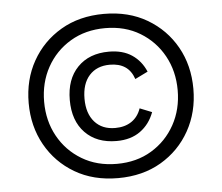

<svg xmlns="http://www.w3.org/2000/svg" viewBox="-50 -726 915 792"><g transform="rotate(-5 408.0 -330.0)"><path d="M408 10Q306 10 229.5 -35Q153 -80 110 -157Q67 -234 67 -330Q67 -427 110 -503.5Q153 -580 229.5 -625Q306 -670 408 -670Q510 -670 586.5 -625Q663 -580 706 -503.5Q749 -427 749 -330Q749 -234 706 -157Q663 -80 586.5 -35Q510 10 408 10ZM408 -49Q490 -49 552 -86.5Q614 -124 649 -187.5Q684 -251 684 -330Q684 -409 649 -472.5Q614 -536 552 -573.5Q490 -611 408 -611Q326 -611 263.5 -573.5Q201 -536 166 -472.5Q131 -409 131 -330Q131 -251 166 -187.5Q201 -124 263.5 -86.5Q326 -49 408 -49ZM415 -143Q333 -143 285 -192.5Q237 -242 237 -328Q237 -414 285 -463.5Q333 -513 415 -513Q472 -513 510 -487.5Q548 -462 567 -417L514 -391Q502 -426 477 -442.5Q452 -459 414 -459Q360 -459 329 -424.5Q298 -390 298 -328Q298 -267 329 -232Q360 -197 414 -197Q454 -197 481.5 -215.5Q509 -234 521 -269L571 -249Q553 -200 513.5 -171.5Q474 -143 415 -143Z"/></g></svg>

Font: Kantumruy Pro
Style: Regular
Weight: 400
Designer: Sovichet Tep
Foundry: Sovichet Tep
Version: Version 1.002